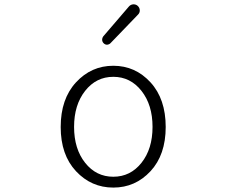

<svg xmlns="http://www.w3.org/2000/svg" viewBox="-20 -849 1040 882"><path d="M258.8 -265.6Q258.8 -394.5 329.1 -470.7Q399.4 -546.9 500.5 -546.9Q601.6 -546.9 671.4 -470.7Q741.2 -394.5 741.2 -265.6Q741.2 -137.7 671.4 -62.5Q601.6 12.7 500.5 12.7Q399.4 12.7 329.1 -62.5Q258.8 -137.7 258.8 -265.6ZM371.1 -101.1Q421.9 -37.1 500.5 -37.1Q579.1 -37.1 629.9 -101.1Q680.7 -165 680.7 -266.1Q680.7 -367.2 629.9 -431.6Q579.1 -496.1 500.5 -496.1Q421.9 -496.1 371.1 -431.6Q320.3 -367.2 320.3 -266.1Q320.3 -165 371.1 -101.1ZM487.3 -650.4Q481.4 -644.5 471.7 -643.6Q471.7 -643.6 471.7 -643.6Q462.9 -643.6 456.1 -650.4Q449.2 -657.2 449.2 -667Q449.2 -674.8 454.1 -681.6L572.3 -819.3Q580.1 -828.1 591.8 -829.1Q592.8 -829.1 593.8 -829.1Q604.5 -829.1 612.3 -822.3Q622.1 -813.5 622.1 -800.8Q622.1 -790 614.3 -782.2Z"/></svg>

Font: Gen Jyuu Gothic L Monospace Light
Style: Regular
Weight: 300
Designer: [Source Han Sans]
Ryoko NISHIZUKA  (kana & ideographs); Paul D. Hunt (Latin, Greek & Cyrillic); Wenlong ZHANG  (bopomofo
Version: Version 1.002.20150607